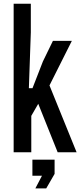

<svg xmlns="http://www.w3.org/2000/svg" viewBox="-20 -820 433 1034"><path d="M53.5 0V-800H146V-645.5L135.5 -345H155L211 -489L265 -600H367L246.5 -360L392.5 0H290.5L186 -261L148.5 -196V0ZM170.5 194.5 206 126.5H154.5V40H274V116.5L229 194.5Z"/></svg>

Font: Big Shoulders Text Thin SemiBold
Style: Regular
Weight: 600
Version: Version 2.002